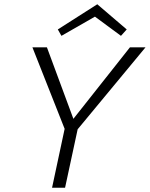

<svg xmlns="http://www.w3.org/2000/svg" viewBox="-20 -880 702 900"><path d="M425 -802 268 -712 251 -742 436 -860 574 -742 547 -712ZM662 -658 344 -274 285 0H224L283 -276L132 -658H200L324 -323L589 -658Z"/></svg>

Font: EauTestInfant Semilight
Style: Italic
Weight: 300
Italic angle: -12°
Designer: Christian Thalmann (Catharsis Fonts)
Version: Version 0.001;PS 000.001;hotconv 1.0.88;makeotf.lib2.5.64775